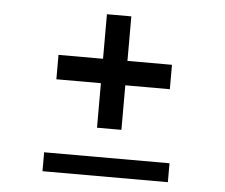

<svg xmlns="http://www.w3.org/2000/svg" viewBox="-43 -578 734 627"><g transform="rotate(5 323.5 -264.5)"><path d="M363 -157H283V-529H363ZM509 -303H137V-383H509ZM529 0H118V-62H529Z"/></g></svg>

Font: Be Vietnam Pro Variable Thin
Style: Regular
Weight: 100
Designer: Lam Bao, Tony Le, Vietanh Nguyen
Foundry: Yellow Type Foundry
Version: Version 1.002